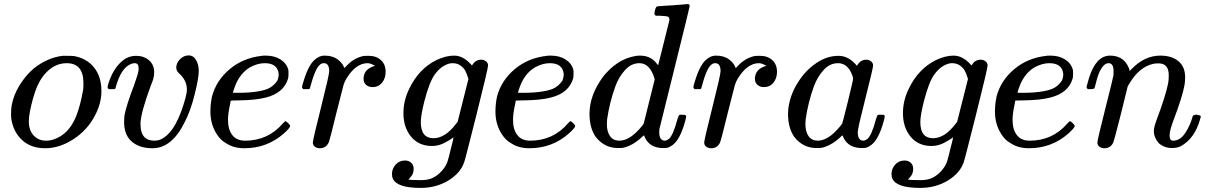

<svg xmlns="http://www.w3.org/2000/svg" viewBox="-20 -714 5913 939"><path d="M287 -441H301Q333 -441 341 -440Q404 -429 440 -384Q476 -339 476 -268Q476 -209 445 -150Q408 -78 339.5 -33.5Q271 11 201 11Q131 11 88 -29Q45 -69 35 -134Q34 -140 34 -156Q34 -182 37 -198Q46 -249 76 -297.5Q106 -346 146 -380Q214 -433 287 -441ZM121 -120Q121 -77 144.5 -51.5Q168 -26 206 -26Q224 -26 242 -32Q315 -56 351 -142Q373 -196 387 -277Q388 -283 388 -308Q388 -405 306 -405Q243 -405 195 -347Q162 -307 141 -231Q121 -158 121 -120Z M726 11Q662 11 624.5 -21.5Q587 -54 587 -117Q587 -135 589 -151Q598 -199 636 -298L652 -346Q658 -364 658 -380Q658 -405 639 -405Q632 -405 623 -402Q572 -384 546 -287Q546 -286 545 -283.5Q544 -281 543.5 -280.5Q543 -280 542 -279Q541 -278 538.5 -278Q536 -278 534 -278Q532 -278 526 -278H512Q506 -284 506 -287Q506 -290 509 -302Q533 -381 583 -420Q610 -441 645 -441Q684 -441 709 -419Q734 -397 734 -361Q734 -344 731 -335Q731 -328 716 -291Q670 -166 667 -113Q667 -86 672 -69Q685 -26 735 -26Q762 -26 783 -42Q845 -83 886 -231Q894 -259 894 -277Q894 -321 855 -356Q842 -368 842 -383Q842 -406 860.5 -424.5Q879 -443 902 -443Q926 -443 939 -420.5Q952 -398 952 -367Q952 -332 932 -252Q913 -175 884 -118Q821 11 726 11Z M1376 -121Q1380 -121 1389.5 -111.5Q1399 -102 1399 -98Q1399 -89 1368 -61Q1286 11 1175 11Q1120 11 1082 -16Q1060 -28 1042 -55Q1009 -104 1009 -168Q1009 -206 1017 -243Q1038 -321 1103.5 -376Q1169 -431 1261 -441Q1262 -442 1277 -442H1280Q1322 -442 1351.5 -423.5Q1381 -405 1390 -373Q1391 -369 1391 -355Q1391 -337 1389 -330Q1368 -259 1280 -237Q1231 -224 1146 -223Q1109 -223 1108 -221Q1108 -220 1106 -208Q1095 -159 1095 -128Q1095 -81 1116 -53.5Q1137 -26 1179 -26Q1291 -26 1364 -111Q1373 -121 1376 -121ZM1343 -353Q1337 -405 1275 -405Q1240 -405 1203 -385Q1154 -356 1130 -294Q1119 -264 1119 -261Q1119 -260 1139 -260Q1172 -260 1200 -262Q1259 -267 1288 -279Q1317 -291 1336 -319Q1343 -334 1343 -353Z M1544 11Q1530 11 1520 3.5Q1510 -4 1510 -17Q1510 -30 1550 -189Q1590 -348 1590 -366Q1590 -405 1564 -405Q1553 -405 1545 -398Q1521 -379 1497 -287Q1497 -286 1496 -283.5Q1495 -281 1494.5 -280.5Q1494 -280 1493 -279Q1492 -278 1489.5 -278Q1487 -278 1485 -278Q1483 -278 1477 -278H1463Q1457 -284 1457 -287Q1457 -295 1470 -334Q1489 -392 1515 -418Q1539 -442 1568 -442Q1607 -442 1632 -423Q1654 -406 1661 -388Q1663 -382 1664 -381.5Q1665 -381 1672 -389Q1709 -430 1757 -440Q1763 -441 1783 -441Q1820 -441 1843 -420Q1866 -399 1866 -363Q1866 -331 1848.5 -309.5Q1831 -288 1802 -288Q1783 -288 1770.5 -299Q1758 -310 1758 -328Q1758 -377 1814 -392Q1792 -405 1778 -405Q1757 -405 1738 -395Q1705 -379 1675 -331Q1665 -315 1660 -298Q1655 -281 1626 -165Q1592 -25 1587 -16Q1574 11 1544 11Z M2198 -43Q2183 -30 2153.5 -15Q2124 0 2093 0Q2028 0 1990.5 -45.5Q1953 -91 1953 -160Q1953 -223 1982 -281Q2028 -377 2114 -420Q2160 -442 2201 -442Q2247 -442 2288 -394Q2290 -396 2292 -399Q2306 -422 2334 -422Q2347 -422 2357 -414Q2367 -406 2367 -394Q2367 -379 2310 -152Q2253 75 2250 80Q2231 134 2171.5 169.5Q2112 205 2038 205Q1923 205 1902 161Q1897 152 1897 137Q1897 111 1915 91Q1933 71 1961 71Q1979 71 1991 82Q2003 93 2003 111Q2003 121 2000.5 130Q1998 139 1994 144.5Q1990 150 1986 154.5Q1982 159 1979 162L1977 164H1978Q1989 167 2038 167Q2076 167 2098 155Q2121 144 2141 121.5Q2161 99 2169 75Q2175 56 2185 13Q2198 -35 2198 -43ZM2271 -328Q2263 -354 2255.5 -368Q2248 -382 2232 -393.5Q2216 -405 2193 -405Q2191 -405 2186.5 -404.5Q2182 -404 2181 -404Q2139 -394 2108 -352Q2080 -315 2055 -217Q2038 -149 2038 -117Q2038 -38 2100 -38Q2157 -38 2210 -108L2218 -118Z M2770 -121Q2774 -121 2783.5 -111.5Q2793 -102 2793 -98Q2793 -89 2762 -61Q2680 11 2569 11Q2514 11 2476 -16Q2454 -28 2436 -55Q2403 -104 2403 -168Q2403 -206 2411 -243Q2432 -321 2497.5 -376Q2563 -431 2655 -441Q2656 -442 2671 -442H2674Q2716 -442 2745.5 -423.5Q2775 -405 2784 -373Q2785 -369 2785 -355Q2785 -337 2783 -330Q2762 -259 2674 -237Q2625 -224 2540 -223Q2503 -223 2502 -221Q2502 -220 2500 -208Q2489 -159 2489 -128Q2489 -81 2510 -53.5Q2531 -26 2573 -26Q2685 -26 2758 -111Q2767 -121 2770 -121ZM2737 -353Q2731 -405 2669 -405Q2634 -405 2597 -385Q2548 -356 2524 -294Q2513 -264 2513 -261Q2513 -260 2533 -260Q2566 -260 2594 -262Q2653 -267 2682 -279Q2711 -291 2730 -319Q2737 -334 2737 -353Z M3268 -688Q3283 -689 3302 -690.5Q3321 -692 3330.5 -693Q3340 -694 3341 -694Q3353 -694 3353 -686Q3353 -679 3279.5 -383.5Q3206 -88 3205 -83Q3204 -78 3204 -68Q3204 -26 3232 -26Q3241 -27 3252 -35Q3273 -55 3293 -131Q3299 -151 3303 -152Q3305 -153 3313 -153H3317Q3336 -153 3336 -145Q3336 -141 3333 -129Q3311 -45 3279 -13Q3266 0 3247 8Q3239 10 3223 10Q3160 10 3135 -39Q3130 -52 3130 -51Q3129 -52 3126 -50Q3124 -48 3122 -46Q3074 -1 3027 9Q3021 10 3002 10Q2936 10 2893 -45Q2863 -89 2863 -157Q2863 -250 2931 -341Q2993 -417 3069 -436Q3090 -442 3110 -442Q3165 -442 3194 -400Q3199 -394 3199 -396Q3200 -400 3226.5 -505.5Q3253 -611 3254 -616Q3254 -628 3248 -632Q3237 -636 3208 -637H3187Q3181 -643 3180.5 -645Q3180 -647 3183 -664Q3188 -683 3196 -683Q3197 -683 3206.5 -684Q3216 -685 3233.5 -686Q3251 -687 3268 -688ZM3182 -326Q3160 -405 3107 -405Q3067 -405 3036.5 -371Q3006 -337 2990 -293Q2961 -214 2949 -129Q2949 -126 2948.5 -118Q2948 -110 2948 -106Q2948 -70 2963.5 -48Q2979 -26 3009 -26Q3062 -26 3120 -98L3128 -109Z M3458 11Q3444 11 3434 3.5Q3424 -4 3424 -17Q3424 -30 3464 -189Q3504 -348 3504 -366Q3504 -405 3478 -405Q3467 -405 3459 -398Q3435 -379 3411 -287Q3411 -286 3410 -283.5Q3409 -281 3408.5 -280.5Q3408 -280 3407 -279Q3406 -278 3403.5 -278Q3401 -278 3399 -278Q3397 -278 3391 -278H3377Q3371 -284 3371 -287Q3371 -295 3384 -334Q3403 -392 3429 -418Q3453 -442 3482 -442Q3521 -442 3546 -423Q3568 -406 3575 -388Q3577 -382 3578 -381.5Q3579 -381 3586 -389Q3623 -430 3671 -440Q3677 -441 3697 -441Q3734 -441 3757 -420Q3780 -399 3780 -363Q3780 -331 3762.5 -309.5Q3745 -288 3716 -288Q3697 -288 3684.5 -299Q3672 -310 3672 -328Q3672 -377 3728 -392Q3706 -405 3692 -405Q3671 -405 3652 -395Q3619 -379 3589 -331Q3579 -315 3574 -298Q3569 -281 3540 -165Q3506 -25 3501 -16Q3488 11 3458 11Z M4288 -153Q4297 -153 4300 -152.5Q4303 -152 4305 -150Q4307 -148 4307 -144Q4307 -141 4304 -129Q4282 -45 4250 -13Q4237 0 4218 8Q4210 10 4194 10Q4131 10 4106 -39Q4101 -52 4101 -51Q4100 -52 4097 -50Q4095 -48 4093 -46Q4045 -1 3998 9Q3992 10 3973 10Q3907 10 3864 -45Q3834 -89 3834 -157Q3834 -173 3835 -179Q3842 -243 3876.5 -301.5Q3911 -360 3959 -396Q4017 -441 4081 -441Q4131 -441 4171 -392Q4187 -422 4217 -422Q4230 -422 4240 -414Q4250 -406 4250 -394Q4250 -381 4212.5 -233.5Q4175 -86 4175 -68Q4175 -26 4203 -26Q4212 -27 4223 -35Q4244 -55 4264 -131Q4270 -151 4274 -152Q4276 -153 4284 -153ZM3919 -106Q3919 -70 3934.5 -48Q3950 -26 3980 -26Q4009 -26 4042 -50Q4054 -58 4074.5 -80Q4095 -102 4099 -110Q4101 -114 4126.5 -217Q4152 -320 4152 -328Q4152 -340 4141 -362Q4119 -405 4078 -405Q4038 -405 4007.5 -371Q3977 -337 3961 -293Q3932 -214 3920 -129Q3920 -126 3919.5 -118Q3919 -110 3919 -106Z M4641 -43Q4626 -30 4596.5 -15Q4567 0 4536 0Q4471 0 4433.5 -45.5Q4396 -91 4396 -160Q4396 -223 4425 -281Q4471 -377 4557 -420Q4603 -442 4644 -442Q4690 -442 4731 -394Q4733 -396 4735 -399Q4749 -422 4777 -422Q4790 -422 4800 -414Q4810 -406 4810 -394Q4810 -379 4753 -152Q4696 75 4693 80Q4674 134 4614.5 169.5Q4555 205 4481 205Q4366 205 4345 161Q4340 152 4340 137Q4340 111 4358 91Q4376 71 4404 71Q4422 71 4434 82Q4446 93 4446 111Q4446 121 4443.5 130Q4441 139 4437 144.5Q4433 150 4429 154.5Q4425 159 4422 162L4420 164H4421Q4432 167 4481 167Q4519 167 4541 155Q4564 144 4584 121.5Q4604 99 4612 75Q4618 56 4628 13Q4641 -35 4641 -43ZM4714 -328Q4706 -354 4698.5 -368Q4691 -382 4675 -393.5Q4659 -405 4636 -405Q4634 -405 4629.5 -404.5Q4625 -404 4624 -404Q4582 -394 4551 -352Q4523 -315 4498 -217Q4481 -149 4481 -117Q4481 -38 4543 -38Q4600 -38 4653 -108L4661 -118Z M5213 -121Q5217 -121 5226.5 -111.5Q5236 -102 5236 -98Q5236 -89 5205 -61Q5123 11 5012 11Q4957 11 4919 -16Q4897 -28 4879 -55Q4846 -104 4846 -168Q4846 -206 4854 -243Q4875 -321 4940.5 -376Q5006 -431 5098 -441Q5099 -442 5114 -442H5117Q5159 -442 5188.5 -423.5Q5218 -405 5227 -373Q5228 -369 5228 -355Q5228 -337 5226 -330Q5205 -259 5117 -237Q5068 -224 4983 -223Q4946 -223 4945 -221Q4945 -220 4943 -208Q4932 -159 4932 -128Q4932 -81 4953 -53.5Q4974 -26 5016 -26Q5128 -26 5201 -111Q5210 -121 5213 -121ZM5180 -353Q5174 -405 5112 -405Q5077 -405 5040 -385Q4991 -356 4967 -294Q4956 -264 4956 -261Q4956 -260 4976 -260Q5009 -260 5037 -262Q5096 -267 5125 -279Q5154 -291 5173 -319Q5180 -334 5180 -353Z M5381 11Q5367 11 5357 3.5Q5347 -4 5347 -17Q5347 -30 5385 -180Q5423 -330 5425 -343Q5426 -348 5426 -366Q5426 -405 5402 -405Q5379 -405 5360 -368Q5349 -347 5339 -305Q5333 -285 5333 -284Q5331 -278 5314 -278H5300Q5294 -284 5294 -287Q5294 -291 5299 -308Q5329 -426 5391 -440Q5399 -442 5408 -442Q5467 -442 5493 -397Q5504 -378 5504 -369Q5504 -367 5505 -367L5516 -378Q5578 -442 5655 -442Q5710 -442 5743 -415Q5776 -388 5776 -336Q5776 -313 5773 -298Q5763 -241 5718 -123Q5700 -75 5700 -52Q5700 -26 5717 -26Q5751 -26 5775.5 -62Q5800 -98 5813 -145Q5815 -153 5833 -153Q5852 -150 5853 -145Q5853 -144 5849 -130Q5823 -37 5755 1Q5737 10 5712 10Q5674 10 5647 -14Q5623 -42 5623 -73Q5623 -92 5637 -129Q5681 -246 5693 -307Q5696 -322 5696 -345Q5696 -404 5647 -404Q5629 -404 5621 -402Q5551 -387 5502 -303L5495 -291L5462 -157Q5429 -26 5424 -16Q5411 11 5381 11Z"/></svg>

Font: MathJax_Math
Style: Italic
Weight: 400
Version: Version 1.1